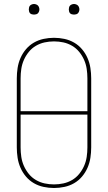

<svg xmlns="http://www.w3.org/2000/svg" viewBox="-20 -932 540 960"><path d="M250 8Q224 8 198 2.5Q172 -3 149.5 -16Q127 -29 110 -49Q93 -69 82.5 -93Q72 -117 68 -143Q64 -169 64 -195V-540Q64 -566 68 -592Q72 -618 82.5 -642Q93 -666 110 -686Q127 -706 149.5 -719Q172 -732 198 -737.5Q224 -743 250 -743Q276 -743 302 -737.5Q328 -732 350.5 -719Q373 -706 390 -686Q407 -666 417.5 -642Q428 -618 432 -592Q436 -566 436 -540V-195Q436 -169 432 -143Q428 -117 417.5 -93Q407 -69 390 -49Q373 -29 350.5 -16Q328 -3 302 2.5Q276 8 250 8ZM417 -376V-540Q417 -564 413.5 -587.5Q410 -611 400.5 -632.5Q391 -654 376 -672.5Q361 -691 340.5 -703Q320 -715 297 -720Q274 -725 250 -725Q226 -725 203 -720Q180 -715 159.5 -703Q139 -691 124 -672.5Q109 -654 99.5 -632.5Q90 -611 86.5 -587.5Q83 -564 83 -540V-376ZM250 -10Q274 -10 297 -15Q320 -20 340.5 -32Q361 -44 376 -62.5Q391 -81 400.5 -102.5Q410 -124 413.5 -147.5Q417 -171 417 -195V-359H83V-195Q83 -171 86.5 -147.5Q90 -124 99.5 -102.5Q109 -81 124 -62.5Q139 -44 159.5 -32Q180 -20 203 -15Q226 -10 250 -10ZM350 -859Q345 -859 339.5 -860.5Q334 -862 330.5 -865.5Q327 -869 325.5 -874.5Q324 -880 324 -885Q324 -890 325.5 -895.5Q327 -901 330.5 -904.5Q334 -908 339.5 -910Q345 -912 350 -912Q355 -912 360.5 -910Q366 -908 369.5 -904.5Q373 -901 375 -895.5Q377 -890 377 -885Q377 -880 375 -874.5Q373 -869 369.5 -865.5Q366 -862 360.5 -860.5Q355 -859 350 -859ZM150 -859Q145 -859 139.5 -860.5Q134 -862 130.5 -865.5Q127 -869 125.5 -874.5Q124 -880 124 -885Q124 -890 125.5 -895.5Q127 -901 130.5 -904.5Q134 -908 139.5 -910Q145 -912 150 -912Q155 -912 160.5 -910Q166 -908 169.5 -904.5Q173 -901 175 -895.5Q177 -890 177 -885Q177 -880 175 -874.5Q173 -869 169.5 -865.5Q166 -862 160.5 -860.5Q155 -859 150 -859Z"/></svg>

Font: Iosevka Curly Thin
Style: Regular
Weight: 100
Monospace: yes
Designer: Belleve Invis
Foundry: Belleve Invis
Version: Version 22.1.2; ttfautohint (v1.8.4)